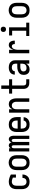

<svg xmlns="http://www.w3.org/2000/svg" viewBox="2102 -2890 797 5040"><g transform="rotate(-90 2500.0 -370.5)"><path d="M247 8Q220 8 193.5 2.5Q167 -3 143.5 -16Q120 -29 102 -49.5Q84 -70 73 -95Q62 -120 58 -146.5Q54 -173 54 -200V-330Q54 -357 58 -383.5Q62 -410 73 -434.5Q84 -459 102 -479.5Q120 -500 143 -513Q166 -526 192.5 -532Q219 -538 246 -538Q296 -538 345 -523Q394 -508 438 -484V-350H357V-431Q331 -442 303.5 -450Q276 -458 248 -458Q225 -458 203 -448Q181 -438 167.5 -419Q154 -400 149 -376.5Q144 -353 144 -330V-200Q144 -177 149 -153.5Q154 -130 167 -111Q180 -92 202 -82Q224 -72 247 -72Q268 -72 288.5 -79Q309 -86 323 -101.5Q337 -117 343.5 -137.5Q350 -158 350 -178Q350 -179 350 -179Q350 -179 350 -179H440Q440 -179 440 -178.5Q440 -178 440 -178Q440 -152 434 -127.5Q428 -103 416 -81Q404 -59 386 -41Q368 -23 345.5 -12Q323 -1 298 3.5Q273 8 247 8Z M750 8Q723 8 696 3Q669 -2 645.5 -15.5Q622 -29 603.5 -49.5Q585 -70 574 -94.5Q563 -119 558.5 -146Q554 -173 554 -200V-330Q554 -357 558.5 -384Q563 -411 574 -435.5Q585 -460 603.5 -480.5Q622 -501 646 -514.5Q670 -528 696.5 -534.5Q723 -541 750 -541Q777 -541 803.5 -534.5Q830 -528 854 -514.5Q878 -501 896.5 -480.5Q915 -460 926 -435.5Q937 -411 941.5 -384Q946 -357 946 -330V-200Q946 -173 941.5 -146Q937 -119 926 -94.5Q915 -70 896.5 -49.5Q878 -29 854.5 -15.5Q831 -2 804 3Q777 8 750 8ZM750 -72Q774 -72 796 -81.5Q818 -91 832 -110.5Q846 -130 851 -153Q856 -176 856 -200V-330Q856 -354 851 -377.5Q846 -401 831.5 -420Q817 -439 794.5 -448.5Q772 -458 748 -458Q725 -458 703 -448Q681 -438 667.5 -419Q654 -400 649 -376.5Q644 -353 644 -330V-200Q644 -176 649 -153Q654 -130 668 -110.5Q682 -91 704 -81.5Q726 -72 750 -72Z M1043 0V-530H1128V-486Q1133 -497 1140 -507Q1147 -517 1157 -524Q1167 -531 1178.5 -534.5Q1190 -538 1202 -538Q1202 -538 1202 -538Q1202 -538 1202 -538Q1217 -538 1231.5 -532.5Q1246 -527 1256.5 -516.5Q1267 -506 1274 -492.5Q1281 -479 1285 -465Q1289 -479 1295.5 -492.5Q1302 -506 1312.5 -516.5Q1323 -527 1337.5 -532.5Q1352 -538 1366 -538Q1382 -538 1396.5 -532.5Q1411 -527 1422 -515.5Q1433 -504 1439.5 -490Q1446 -476 1450 -461Q1454 -446 1455.5 -430.5Q1457 -415 1457 -400V0H1372V-400Q1372 -410 1370.5 -420.5Q1369 -431 1364.5 -440.5Q1360 -450 1351 -456Q1342 -462 1332 -462Q1322 -462 1313 -456Q1304 -450 1299.5 -440.5Q1295 -431 1294 -420.5Q1293 -410 1293 -400V0H1207V-400Q1207 -410 1206 -420.5Q1205 -431 1200.5 -440.5Q1196 -450 1187 -456Q1178 -462 1168 -462Q1158 -462 1149 -456Q1140 -450 1135.5 -440.5Q1131 -431 1129.5 -420.5Q1128 -410 1128 -400V0Z M1752 8Q1724 8 1697.5 3Q1671 -2 1647 -15Q1623 -28 1604.5 -48.5Q1586 -69 1574.5 -94Q1563 -119 1558.5 -146Q1554 -173 1554 -200V-330Q1554 -357 1558.5 -384Q1563 -411 1574 -435.5Q1585 -460 1603.5 -480.5Q1622 -501 1645.5 -514.5Q1669 -528 1696 -533Q1723 -538 1750 -538Q1777 -538 1804 -533Q1831 -528 1854.5 -514.5Q1878 -501 1896.5 -480.5Q1915 -460 1926 -435.5Q1937 -411 1941.5 -384Q1946 -357 1946 -330V-225H1644V-200Q1644 -176 1649 -152.5Q1654 -129 1668.5 -110Q1683 -91 1705.5 -81.5Q1728 -72 1752 -72Q1769 -72 1787 -75.5Q1805 -79 1819.5 -89Q1834 -99 1843.5 -114.5Q1853 -130 1854 -148H1944Q1943 -125 1935.5 -103Q1928 -81 1914.5 -62Q1901 -43 1882.5 -29Q1864 -15 1842.5 -6.5Q1821 2 1798 5Q1775 8 1752 8ZM1644 -305H1856V-330Q1856 -354 1851 -377Q1846 -400 1832 -419.5Q1818 -439 1796 -448.5Q1774 -458 1750 -458Q1726 -458 1704 -448.5Q1682 -439 1668 -419.5Q1654 -400 1649 -377Q1644 -354 1644 -330Z M2062 0V-530H2152V-442Q2160 -463 2172.5 -481.5Q2185 -500 2203 -513Q2221 -526 2242.5 -532Q2264 -538 2286 -538Q2310 -538 2334 -530.5Q2358 -523 2376 -507.5Q2394 -492 2406.5 -470.5Q2419 -449 2426 -426Q2433 -403 2435.5 -378.5Q2438 -354 2438 -330V0H2348V-330Q2348 -345 2346.5 -360.5Q2345 -376 2340 -390Q2335 -404 2327 -417.5Q2319 -431 2307 -440.5Q2295 -450 2280 -454Q2265 -458 2250 -458Q2235 -458 2220 -454Q2205 -450 2193 -440.5Q2181 -431 2173 -417.5Q2165 -404 2160 -390Q2155 -376 2153.5 -360.5Q2152 -345 2152 -330V0Z M2841 0Q2820 0 2799.5 -3.5Q2779 -7 2760.5 -16Q2742 -25 2727 -40Q2712 -55 2702.5 -74Q2693 -93 2689.5 -113.5Q2686 -134 2686 -155V-450H2562V-530H2686V-735H2776V-530H2938V-450H2776V-155Q2776 -141 2779 -127Q2782 -113 2791 -101.5Q2800 -90 2813.5 -85Q2827 -80 2841 -80H2938V0Z M3197 8Q3177 8 3157.5 4.5Q3138 1 3120.5 -9Q3103 -19 3090 -34Q3077 -49 3069 -67.5Q3061 -86 3057.5 -105.5Q3054 -125 3054 -145Q3054 -171 3060.5 -196.5Q3067 -222 3082.5 -243Q3098 -264 3120 -278Q3142 -292 3166.5 -300.5Q3191 -309 3217 -312Q3243 -315 3269 -315H3348V-365Q3348 -385 3341.5 -403.5Q3335 -422 3320.5 -435Q3306 -448 3287 -453Q3268 -458 3249 -458Q3231 -458 3213.5 -454.5Q3196 -451 3181.5 -441Q3167 -431 3158.5 -414.5Q3150 -398 3150 -380Q3150 -380 3150 -380Q3150 -380 3150 -380H3060Q3060 -380 3060 -380.5Q3060 -381 3060 -381Q3060 -404 3066.5 -426.5Q3073 -449 3086 -468Q3099 -487 3118 -501Q3137 -515 3158.5 -523.5Q3180 -532 3202.5 -535Q3225 -538 3249 -538Q3273 -538 3297 -534.5Q3321 -531 3343.5 -521.5Q3366 -512 3384.5 -496Q3403 -480 3415.5 -459Q3428 -438 3433 -414Q3438 -390 3438 -365V0H3348V-83Q3338 -62 3322.5 -44Q3307 -26 3287 -14Q3267 -2 3244 3Q3221 8 3197 8ZM3233 -72Q3255 -72 3277 -78Q3299 -84 3316 -99Q3333 -114 3340.5 -136Q3348 -158 3348 -180V-235H3269Q3255 -235 3241 -234Q3227 -233 3213.5 -229.5Q3200 -226 3187 -220Q3174 -214 3164 -204.5Q3154 -195 3149 -181.5Q3144 -168 3144 -154Q3144 -137 3150 -120.5Q3156 -104 3169 -92.5Q3182 -81 3199 -76.5Q3216 -72 3233 -72Z M3622 0V-530H3712V-409Q3718 -433 3727.5 -455.5Q3737 -478 3752.5 -497Q3768 -516 3790 -527Q3812 -538 3837 -538Q3855 -538 3873.5 -533Q3892 -528 3906 -516Q3920 -504 3929.5 -487.5Q3939 -471 3944 -453.5Q3949 -436 3951 -417.5Q3953 -399 3953 -380H3863Q3863 -394 3861 -407.5Q3859 -421 3852 -433Q3845 -445 3833 -451.5Q3821 -458 3807 -458Q3789 -458 3772 -448.5Q3755 -439 3744.5 -424Q3734 -409 3728 -391Q3722 -373 3718 -355Q3714 -337 3713 -318.5Q3712 -300 3712 -281V0Z M4075 0V-80H4212V-450H4089V-530H4302V-80H4425V0ZM4250 -611Q4236 -611 4222.5 -615Q4209 -619 4199 -629Q4189 -639 4185 -652.5Q4181 -666 4181 -680Q4181 -694 4185 -707.5Q4189 -721 4199 -731Q4209 -741 4222.5 -745Q4236 -749 4250 -749Q4264 -749 4277.5 -745Q4291 -741 4301 -731Q4311 -721 4315 -707.5Q4319 -694 4319 -680Q4319 -666 4315 -652.5Q4311 -639 4301 -629Q4291 -619 4277.5 -615Q4264 -611 4250 -611Z M4750 8Q4723 8 4696 3Q4669 -2 4645.5 -15.5Q4622 -29 4603.5 -49.5Q4585 -70 4574 -94.5Q4563 -119 4558.5 -146Q4554 -173 4554 -200V-330Q4554 -357 4558.5 -384Q4563 -411 4574 -435.5Q4585 -460 4603.5 -480.5Q4622 -501 4646 -514.5Q4670 -528 4696.5 -534.5Q4723 -541 4750 -541Q4777 -541 4803.5 -534.5Q4830 -528 4854 -514.5Q4878 -501 4896.5 -480.5Q4915 -460 4926 -435.5Q4937 -411 4941.5 -384Q4946 -357 4946 -330V-200Q4946 -173 4941.5 -146Q4937 -119 4926 -94.5Q4915 -70 4896.5 -49.5Q4878 -29 4854.5 -15.5Q4831 -2 4804 3Q4777 8 4750 8ZM4750 -72Q4774 -72 4796 -81.5Q4818 -91 4832 -110.5Q4846 -130 4851 -153Q4856 -176 4856 -200V-330Q4856 -354 4851 -377.5Q4846 -401 4831.5 -420Q4817 -439 4794.5 -448.5Q4772 -458 4748 -458Q4725 -458 4703 -448Q4681 -438 4667.5 -419Q4654 -400 4649 -376.5Q4644 -353 4644 -330V-200Q4644 -176 4649 -153Q4654 -130 4668 -110.5Q4682 -91 4704 -81.5Q4726 -72 4750 -72Z"/></g></svg>

Font: iosevka_custom_sans_ss08 Md
Style: Regular
Weight: 500
Designer: Belleve Invis
Foundry: Belleve Invis
Version: Version 10.3.0; ttfautohint (v1.8.3)